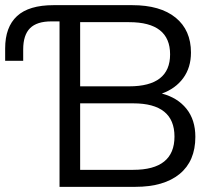

<svg xmlns="http://www.w3.org/2000/svg" viewBox="-20 -725 840 745"><path d="M211 0V-642H179Q123 -642 96.5 -615.5Q70 -589 70 -533V-489H0V-537Q0 -620 46 -662.5Q92 -705 188 -705H493Q602 -705 661.5 -656.5Q721 -608 721 -521Q721 -463 691 -422Q661 -381 608 -362Q669 -346 703.5 -303Q738 -260 738 -194Q738 -100 677 -50Q616 0 505 0ZM291 -390H481Q640 -390 640 -514Q640 -639 481 -639H291ZM291 -66H497Q657 -66 657 -195Q657 -324 497 -324H291Z"/></svg>

Font: Nunito Sans
Style: Regular
Weight: 400
Designer: Vernon Adams
Foundry: Vernon Adams
Version: Version 3.101; ttfautohint (v1.8.4.7-5d5b);gftools[0.9.27]